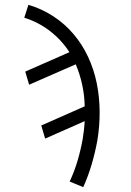

<svg xmlns="http://www.w3.org/2000/svg" viewBox="-20 -548 540 791"><path d="M323 223 267 200Q287 157 300 112.5Q313 68 321 23V22Q324 4 326 -13.5Q328 -31 329 -49L166 23L150 -31L329 -110Q328 -156 318.5 -199.5Q309 -243 292 -283L100 -199L84 -253L266 -333Q234 -383 186 -420Q138 -457 80 -475L97 -528Q152 -512 199.5 -481Q247 -450 283 -407.5Q319 -365 343 -313.5Q367 -262 378.5 -205.5Q390 -149 390.5 -89Q391 -29 381 31Q372 80 358 128Q344 176 323 223Z"/></svg>

Font: Iosevka Term Curly Lt Obl
Style: Regular
Weight: 300
Italic angle: -9°
Designer: Belleve Invis
Foundry: Belleve Invis
Version: Version 32.3.0